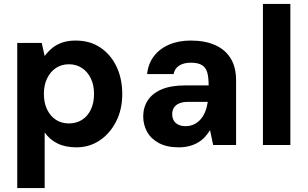

<svg xmlns="http://www.w3.org/2000/svg" viewBox="-20 -740 1570 980"><path d="M68 220V-521H193L208 -454Q224 -476 245.5 -494Q267 -512 297 -522.5Q327 -533 366 -533Q439 -533 492 -497.5Q545 -462 574.5 -400.5Q604 -339 604 -260Q604 -181 572.5 -119.5Q541 -58 488.5 -23Q436 12 370 12Q313 12 273 -8Q233 -28 208 -64V220ZM332 -110Q369 -110 398 -128Q427 -146 443.5 -180.5Q460 -215 460 -260Q460 -306 443.5 -340Q427 -374 398 -393Q369 -412 332 -412Q294 -412 265.5 -393Q237 -374 220.5 -340Q204 -306 204 -261Q204 -215 220.5 -181Q237 -147 265.5 -128.5Q294 -110 332 -110Z M893 12Q832 12 791.5 -9.5Q751 -31 731 -67Q711 -103 711 -146Q711 -192 734.5 -228Q758 -264 805.5 -284Q853 -304 924 -304H1045Q1045 -344 1038 -369.5Q1031 -395 1011 -407.5Q991 -420 954 -420Q918 -420 895 -405.5Q872 -391 866 -362H731Q736 -414 765 -452.5Q794 -491 842.5 -512Q891 -533 954 -533Q1027 -533 1079 -509.5Q1131 -486 1158 -441Q1185 -396 1185 -330V0H1068L1052 -76Q1041 -57 1025.5 -40.5Q1010 -24 990.5 -12.5Q971 -1 946.5 5.5Q922 12 893 12ZM927 -96Q950 -96 969.5 -105Q989 -114 1003.5 -130.5Q1018 -147 1027 -169Q1036 -191 1040 -217V-220H940Q912 -220 894 -212Q876 -204 867.5 -190Q859 -176 859 -158Q859 -138 867.5 -124Q876 -110 891.5 -103Q907 -96 927 -96Z M1322 0V-720H1462V0Z"/></svg>

Font: DM Sans 10pt ExtraBold
Style: Regular
Weight: 800
Version: Version 4.004;gftools[0.9.30]